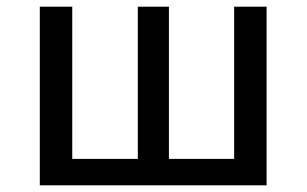

<svg xmlns="http://www.w3.org/2000/svg" viewBox="-20 -554 917 574"><path d="M99 -534H196V-79H392V-534H485V-79H680V-534H777V0H99Z"/></svg>

Font: Nebula Sans Medium
Style: Regular
Weight: 500
Designer: Paul D. Hunt for Adobe (as Source Sans)
Foundry: Nebula Entertainment & Broadcasting LLC
Version: Version 1.010